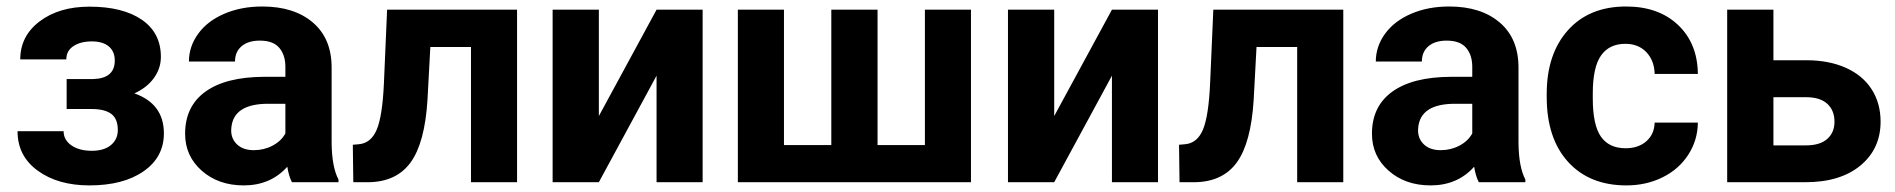

<svg xmlns="http://www.w3.org/2000/svg" viewBox="-20 -558 5804 588"><path d="M331.5 -372.6Q331.5 -400.4 313.2 -415.8Q294.9 -431.2 261.2 -431.2Q226.6 -431.2 204.8 -416.7Q183.1 -402.3 183.1 -376H42Q42 -447.8 101.6 -492.7Q161.1 -537.6 253.9 -537.6Q356 -537.6 414.3 -497.6Q472.7 -457.5 472.7 -383.8Q472.7 -348.6 451.4 -319.1Q430.2 -289.6 391.6 -272Q481.9 -240.2 481.9 -149.4Q481.9 -76.7 419.7 -33.4Q357.4 9.8 253.9 9.8Q157.7 9.8 95.7 -35.2Q33.7 -80.1 33.7 -156.2H174.8Q174.8 -129.4 198.7 -112.8Q222.7 -96.2 261.2 -96.2Q298.8 -96.2 319.8 -113.8Q340.8 -131.3 340.8 -159.7Q340.8 -194.3 320.8 -209.2Q300.8 -224.1 260.7 -224.1H184.1V-315.9H265.6Q331.5 -317.9 331.5 -372.6Z M874 0Q864.3 -19 859.9 -47.4Q808.6 9.8 726.6 9.8Q648.9 9.8 597.9 -35.2Q546.9 -80.1 546.9 -148.4Q546.9 -232.4 609.1 -277.3Q671.4 -322.3 789.1 -322.8H854V-353Q854 -389.6 835.2 -411.6Q816.4 -433.6 775.9 -433.6Q740.2 -433.6 720 -416.5Q699.7 -399.4 699.7 -369.6H558.6Q558.6 -415.5 586.9 -454.6Q615.2 -493.7 667 -515.9Q718.8 -538.1 783.2 -538.1Q880.9 -538.1 938.2 -489Q995.6 -439.9 995.6 -351.1V-122.1Q996.1 -46.9 1016.6 -8.3V0ZM757.3 -98.1Q788.6 -98.1 814.9 -112.1Q841.3 -126 854 -149.4V-240.2H801.3Q695.3 -240.2 688.5 -167L688 -158.7Q688 -132.3 706.5 -115.2Q725.1 -98.1 757.3 -98.1Z M1563.5 -528.3V0H1422.4V-414.1H1297.9L1289.1 -251Q1280.8 -120.6 1237.8 -61Q1194.8 -1.5 1109.9 0H1062L1060.5 -114.7L1078.1 -116.2Q1116.2 -119.1 1133.8 -161.1Q1151.4 -203.1 1155.8 -304.2L1165.5 -528.3Z M1990.7 -528.3H2131.8V0H1990.7V-326.2L1814 0H1672.4V-528.3H1814V-202.6Z M2380.9 -528.3V-113.8H2525.9V-528.3H2667.5V-113.8H2812.5V-528.3H2953.6V0H2239.7V-528.3Z M3385.3 -528.3H3526.4V0H3385.3V-326.2L3208.5 0H3066.9V-528.3H3208.5V-202.6Z M4093.8 -528.3V0H3952.6V-414.1H3828.1L3819.3 -251Q3811 -120.6 3768.1 -61Q3725.1 -1.5 3640.1 0H3592.3L3590.8 -114.7L3608.4 -116.2Q3646.5 -119.1 3664.1 -161.1Q3681.6 -203.1 3686 -304.2L3695.8 -528.3Z M4508.8 0Q4499 -19 4494.6 -47.4Q4443.4 9.8 4361.3 9.8Q4283.7 9.8 4232.7 -35.2Q4181.6 -80.1 4181.6 -148.4Q4181.6 -232.4 4243.9 -277.3Q4306.2 -322.3 4423.8 -322.8H4488.8V-353Q4488.8 -389.6 4470 -411.6Q4451.2 -433.6 4410.6 -433.6Q4375 -433.6 4354.7 -416.5Q4334.5 -399.4 4334.5 -369.6H4193.4Q4193.4 -415.5 4221.7 -454.6Q4250 -493.7 4301.8 -515.9Q4353.5 -538.1 4418 -538.1Q4515.6 -538.1 4573 -489Q4630.4 -439.9 4630.4 -351.1V-122.1Q4630.9 -46.9 4651.4 -8.3V0ZM4392.1 -98.1Q4423.3 -98.1 4449.7 -112.1Q4476.1 -126 4488.8 -149.4V-240.2H4436Q4330.1 -240.2 4323.2 -167L4322.8 -158.7Q4322.8 -132.3 4341.3 -115.2Q4359.9 -98.1 4392.1 -98.1Z M4958.5 -104Q4997.6 -104 5022 -125.5Q5046.4 -147 5047.4 -182.6H5179.7Q5179.2 -128.9 5150.4 -84.2Q5121.6 -39.6 5071.5 -14.9Q5021.5 9.8 4960.9 9.8Q4847.7 9.8 4782.2 -62.3Q4716.8 -134.3 4716.8 -261.2V-270.5Q4716.8 -392.6 4781.7 -465.3Q4846.7 -538.1 4960 -538.1Q5059.1 -538.1 5118.9 -481.7Q5178.7 -425.3 5179.7 -331.5H5047.4Q5046.4 -372.6 5022 -398.2Q4997.6 -423.8 4957.5 -423.8Q4908.2 -423.8 4883.1 -387.9Q4857.9 -352.1 4857.9 -271.5V-256.8Q4857.9 -175.3 4882.8 -139.6Q4907.7 -104 4958.5 -104Z M5411.1 -373.5H5512.2Q5580.6 -373.5 5632.3 -350.6Q5684.1 -327.6 5711.7 -284.9Q5739.3 -242.2 5739.3 -185.5Q5739.3 -102.1 5677.5 -51Q5615.7 0 5509.3 0H5269.5V-528.3H5411.1ZM5411.1 -260.3V-112.8H5511.2Q5553.2 -112.8 5575.7 -132.3Q5598.1 -151.9 5598.1 -185.5Q5598.1 -219.7 5576.2 -240Q5554.2 -260.3 5511.2 -260.3Z"/></svg>

Font: SteelSelectRoboto
Style: Roboto-Bold
Weight: 700
Designer: Google
Version: Version 2.137; 2017